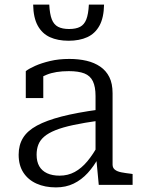

<svg xmlns="http://www.w3.org/2000/svg" viewBox="-20 -803 619 834"><path d="M410 -327V-279Q346 -270 299 -260Q252 -250 221 -237.5Q190 -225 172 -209.5Q154 -194 146.5 -174.5Q139 -155 139 -131Q139 -101 150.5 -81Q162 -61 184.5 -50.5Q207 -40 239 -40Q275 -40 304.5 -56Q334 -72 359.5 -102.5Q385 -133 408 -176L409 -120Q388 -81 361 -51.5Q334 -22 300 -5.5Q266 11 223 11Q175 11 138.5 -5.5Q102 -22 81.5 -53.5Q61 -85 61 -131Q61 -173 80 -204Q99 -235 140.5 -257.5Q182 -280 248 -297Q314 -314 410 -327ZM409 0 398 -117 395 -122V-386Q395 -426 383.5 -450Q372 -474 346.5 -484Q321 -494 279 -494Q221 -494 183 -478.5Q145 -463 125 -444Q123 -451 126 -459Q129 -467 135 -473.5Q141 -480 149.5 -484.5Q158 -489 168 -490V-377H92V-494Q106 -505 133 -517Q160 -529 197.5 -538Q235 -547 281 -547Q322 -547 356 -539Q390 -531 415.5 -513.5Q441 -496 455 -468Q469 -440 469 -398V-88Q469 -74 479 -66Q489 -58 507 -54.5Q525 -51 551 -48L556 -47V0ZM278 -626Q231 -626 197 -641.5Q163 -657 144 -691.5Q125 -726 124 -783H194Q196 -742 205 -719Q214 -696 232.5 -686.5Q251 -677 280 -677Q310 -677 328 -686.5Q346 -696 355 -719Q364 -742 366 -783H432Q431 -726 412 -691.5Q393 -657 359 -641.5Q325 -626 278 -626Z"/></svg>

Font: Roboto Serif Light
Style: Regular
Weight: 300
Designer: Greg Gazdowicz
Foundry: Commercial Type
Version: Version 1.008